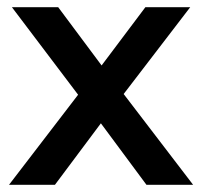

<svg xmlns="http://www.w3.org/2000/svg" viewBox="-20 -511 558 531"><path d="M385 0 259 -170 132 0H5L196 -249L13 -491H141L261 -330L382 -491H506L322 -251L514 0Z"/></svg>

Font: Montserrat Ace
Style: Bold
Weight: 600
Designer: Julieta Ulanovsky
Foundry: Julieta Ulanovsky
Version: Version 1